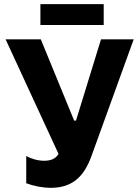

<svg xmlns="http://www.w3.org/2000/svg" viewBox="-20 -889 663 922"><path d="M174 -769H478V-869H174ZM223 13C324 13 382 -37 419 -139L622 -700H465L345 -310H336L176 -700H7L261 -150C247 -125 221 -117 192 -117C162 -117 128 -127 106 -140V-9C143 5 187 13 223 13Z"/></svg>

Font: Fixel Display Bold
Style: Bold
Weight: 700
Designer: AlfaBravo + MacPaw
Foundry: Kyrylo Tkachov, Marchela Mozhyna, Serhii Makarenko, Maria Weinstein, Zakhar Kryvoshyya
Version: Version 1.211